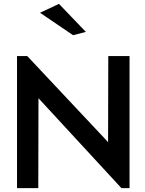

<svg xmlns="http://www.w3.org/2000/svg" viewBox="-20 -983 751 993"><path d="M608 -10H650V-693H540L539 -248L121 -693H68V-10H178L179 -475ZM424 -818 285 -963 187 -917 358 -801Z"/></svg>

Font: Bluebird
Style: LiExt
Weight: 300
Designer: Jasper
Foundry: Cannot Into Space Fonts
Version: Version 0.98